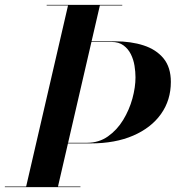

<svg xmlns="http://www.w3.org/2000/svg" viewBox="-51 -770 723 790"><path d="M56 0 229.5 -750H360.5L187 0ZM-31 0V-2.5H280V0ZM212.5 -180V-182.5H307.5Q356 -182.5 393.2 -208.8Q430.5 -235 455.8 -276.5Q481 -318 493.8 -364.5Q506.5 -411 506.5 -452Q506.5 -474 502.5 -499.2Q498.5 -524.5 487.5 -546.8Q476.5 -569 457.2 -583.2Q438 -597.5 407.5 -597.5H256.5V-600H422.5Q488 -600 539.8 -583.2Q591.5 -566.5 621.8 -529.8Q652 -493 652 -433Q652 -358 611.5 -301Q571 -244 497 -212Q423 -180 322.5 -180ZM141 -747.5V-750H452V-747.5Z"/></svg>

Font: Bodoni Moda 72pt SemiBold
Style: Italic
Weight: 600
Italic angle: -13°
Designer: Owen Earl
Foundry: indestructible type
Version: Version 2.004